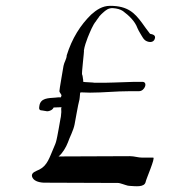

<svg xmlns="http://www.w3.org/2000/svg" viewBox="-20 -629 605 659"><path d="M480 -5C481 -13 514 -88 506 -88H468C454 -88 441 -93 426 -93L181 -92C194 -102 207 -124 213 -140C219 -158 232 -181 236 -202C236 -202 250 -280 251 -280C254 -289 254 -302 255 -310L257 -312L289 -311C336 -311 377 -316 426 -316H457C478 -316 489 -350 467 -348H438C391 -347 350 -344 304 -345C304 -346 267 -347 266 -348C265 -349 266 -356 265 -357C264 -363 264 -368 262 -373C259 -374 270 -457 268 -456C270 -470 276 -487 281 -500C289 -519 298 -543 310 -557C309 -557 322 -573 321 -573C326 -579 329 -581 333 -585C343 -594 352 -602 368 -601C382 -600 393 -597 402 -591C422 -576 443 -557 452 -532C454 -527 457 -522 461 -515C468 -504 473 -491 485 -487C495 -483 507 -484 511 -495C516 -508 505 -511 495 -513C486 -524 475 -540 467 -551C443 -583 420 -609 358 -609C331 -609 311 -595 293 -579C256 -543 227 -497 209 -439C209 -427 200 -415 198 -403C198 -402 183 -317 184 -317C183 -312 191 -306 191 -301L189 -295C182 -295 176 -295 171 -294C145 -292 119 -293 115 -265C113 -255 115 -250 124 -250L142 -247C150 -247 161 -252 164 -260C173 -260 180 -261 191 -261L190 -256C190 -250 191 -245 190 -240C190 -240 189 -225 188 -224C188 -223 175 -150 174 -149C172 -139 168 -130 164 -121C150 -89 143 -61 115 -47C105 -42 86 -37 90 -23C94 -9 111 -3 130 -2L387 -1C390 -1 411 6 411 6C417 8 421 9 425 9C445 10 476 15 480 -5Z"/></svg>

Font: Photofail
Style: It
Weight: 400
Foundry: Cannot Into Space Fonts
Version: Version 0.97